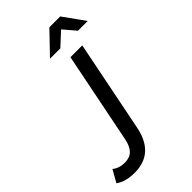

<svg xmlns="http://www.w3.org/2000/svg" viewBox="-457 -820 1102 1102"><g transform="rotate(-45 94.0 -268.5)"><path d="M-60 200Q-134 200 -177 168L-135 94Q-105 119 -59 119Q-19 119 4 96.5Q27 74 37 25L148 -530H244L133 25Q99 200 -60 200ZM59 -607 184 -737H272L365 -607H286L223 -681L143 -607Z"/></g></svg>

Font: Montserrat Medium
Style: Italic
Weight: 500
Italic angle: -11.3°
Designer: Julieta Ulanovsky
Foundry: Julieta Ulanovsky
Version: Version 9.000; ttfautohint (v1.8.4.7-5d5b)